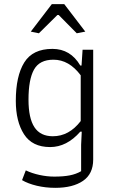

<svg xmlns="http://www.w3.org/2000/svg" viewBox="-20 -711 544 923"><path d="M128 -559 229 -691H289L390 -559L349 -551L262 -639H256L167 -551ZM86 155 104 108Q133 122 169.5 130Q206 138 241 138Q285 138 315.5 132Q346 126 370 112V-15L373 -78H366Q301 -4 221 -4Q135 -4 95.5 -65.5Q56 -127 56 -226Q56 -345 96.5 -410.5Q137 -476 232 -476Q319 -476 366 -396H372L377 -472H428V56Q428 125 379 158.5Q330 192 246 192Q199 192 157 182Q115 172 86 155ZM368 -129V-349Q312 -424 237 -424Q170 -424 143.5 -376.5Q117 -329 117 -232Q117 -143 145.5 -99.5Q174 -56 234 -56Q312 -56 368 -129Z"/></svg>

Font: Athiti
Style: Regular
Weight: 400
Designer: CadsonDemak Team
Foundry: CadsonDemak
Version: Version 1.033